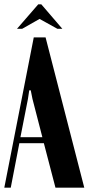

<svg xmlns="http://www.w3.org/2000/svg" viewBox="-30 -873 412 893"><path d="M127 -699H182L362 0H228L174 -207H60L20 0H-10ZM100 -413 65 -235H167L121 -413L113 -453H106ZM148 -853H162L260 -739H237L154 -785L73 -739H49Z"/></svg>

Font: Moniqa Black Heading
Style: Regular
Weight: 900
Designer: Rajesh Rajput
Foundry: Rajesh Rajput
Version: Version 1.000